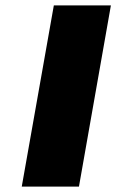

<svg xmlns="http://www.w3.org/2000/svg" viewBox="-20 -695 512 715"><path d="M61 0 180.5 -675H393L274 0Z"/></svg>

Font: Anybody UltraExpanded Regular
Style: Bold Italic
Weight: 700
Width: 9
Italic angle: -10°
Designer: Tyler Finck
Foundry: Etcetera Type Company
Version: Version 1.010; ttfautohint (v1.8.3) -l 8 -r 50 -G 200 -x 14 